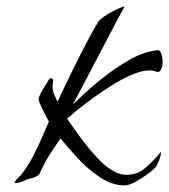

<svg xmlns="http://www.w3.org/2000/svg" viewBox="-20 -543 512 581"><path d="M357 18Q319 18 282.5 -6.5Q246 -31 215.5 -64Q185 -97 163 -124Q149 -104 134.5 -82Q120 -60 109 -37Q105 -29 102 -21.5Q99 -14 90 -9Q83 -5 74 -3.5Q65 -2 57 2Q50 5 43 8Q36 11 28 11Q24 11 24 10L25 8Q29 0 35.5 -5.5Q42 -11 47 -18Q66 -43 80.5 -71Q95 -99 107 -127L128 -175Q125 -180 117.5 -194.5Q110 -209 103.5 -223.5Q97 -238 97 -243Q97 -249 103 -260.5Q109 -272 116.5 -283.5Q124 -295 127 -301Q130 -306 134 -306Q141 -306 141 -300Q141 -296 140 -290.5Q139 -285 139 -280Q139 -268 144 -257Q149 -246 154 -235Q173 -276 196.5 -324Q220 -372 242 -414Q264 -456 278 -478Q282 -484 295 -493Q308 -502 323 -509.5Q338 -517 348 -521Q358 -525 356 -521Q350 -511 333.5 -480Q317 -449 294.5 -405.5Q272 -362 247 -315Q222 -268 200 -226Q236 -262 279.5 -298Q323 -334 369 -360.5Q415 -387 457 -391Q464 -392 468 -380.5Q472 -369 472 -355Q472 -342 467 -332Q462 -322 450 -327Q443 -330 432 -330Q409 -330 377 -316Q345 -302 310 -279.5Q275 -257 242 -232Q209 -207 183 -184Q241 -98 283.5 -56Q326 -14 363 -14Q396 -14 420.5 -35.5Q445 -57 464 -80Q464 -82 466 -82Q467 -82 467 -81Q467 -80 467 -80Q467 -72 461 -57Q455 -42 450 -36Q443 -28 425 -15Q407 -2 388 8Q369 18 357 18Z"/></svg>

Font: My Soul
Style: Regular
Weight: 400
Designer: Robert E. Leuschke
Foundry: Robert E. Leuschke
Version: Version 1.010; ttfautohint (v1.8.4.7-5d5b)